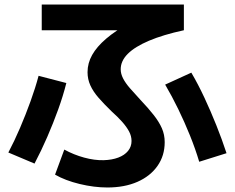

<svg xmlns="http://www.w3.org/2000/svg" viewBox="-20 -774 1040 851"><path d="M456 57Q397 57 333 41.5Q269 26 224 0L265 -111Q307 -88 353 -75.5Q399 -63 439 -64Q476 -65 504 -75.5Q532 -86 547.5 -105Q563 -124 563 -149Q563 -171 552 -191.5Q541 -212 521.5 -234Q502 -256 475 -280Q441 -313 417 -340.5Q393 -368 380.5 -395.5Q368 -423 368 -454Q368 -494 388.5 -530.5Q409 -567 450.5 -602.5Q492 -638 554 -672L575 -640H165V-754H795V-640Q703 -620 640.5 -593.5Q578 -567 546.5 -535.5Q515 -504 515 -467Q515 -447 525.5 -426.5Q536 -406 555.5 -383.5Q575 -361 601 -333Q637 -295 661 -264.5Q685 -234 697.5 -205.5Q710 -177 710 -144Q710 -84 678 -38.5Q646 7 589 32Q532 57 456 57ZM17 -98Q44 -149 69 -207.5Q94 -266 115.5 -325.5Q137 -385 151 -438L274 -406Q260 -350 238 -289Q216 -228 189.5 -167Q163 -106 133 -49ZM863 -57Q846 -114 822 -173.5Q798 -233 770 -290.5Q742 -348 712 -399L828 -452Q858 -401 886 -341Q914 -281 939 -218.5Q964 -156 984 -95Z"/></svg>

Font: M PLUS 1 Code
Style: Regular
Weight: 400
Designer: Coji Morishita
Foundry: UNDERFOREST DESIGN
Version: Version 1.005